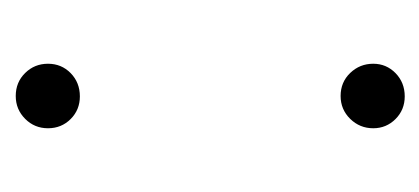

<svg xmlns="http://www.w3.org/2000/svg" viewBox="-168 -372 546 250"><g transform="rotate(-90 105.0 -247.0)"><path d="M105 -76.5Q123 -76.5 135 -64Q147 -51.5 147 -34Q147 -17 134.8 -5Q122.5 7 104.5 7Q87 7 75 -5Q63 -17 63 -34Q63 -51.5 75.2 -64Q87.5 -76.5 105 -76.5ZM105 -499.5Q123 -499.5 135 -487.2Q147 -475 147 -457.5Q147 -440 134.8 -428Q122.5 -416 104.5 -416Q87 -416 75 -428Q63 -440 63 -457.5Q63 -475 75.2 -487.2Q87.5 -499.5 105 -499.5Z"/></g></svg>

Font: Newsreader 60pt ExtraLight
Style: Regular
Weight: 250
Designer: Hugues Gentile
Foundry: Production Type
Version: Version 1.003